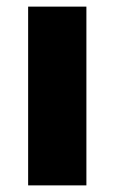

<svg xmlns="http://www.w3.org/2000/svg" viewBox="-20 -560 346 580"><path d="M65 -540H241V0H65Z"/></svg>

Font: Encode Sans Wide
Style: Bold
Weight: 700
Designer: Pablo Impallari, Andres Torresi
Foundry: Pablo Impallari, Andres Torresi
Version: Version 1.000; ttfautohint (v1.00) -l 8 -r 50 -G 200 -x 14 -